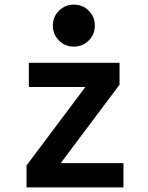

<svg xmlns="http://www.w3.org/2000/svg" viewBox="-20 -812 640 832"><path d="M95 0H515V-105H243L498 -445V-540H105V-435H350L95 -95ZM209 -701.1Q209 -663 235.4 -636.5Q261.8 -610 299.9 -610Q338 -610 364.5 -636.4Q391 -662.8 391 -700.9Q391 -739 364.6 -765.5Q338.2 -792 300.1 -792Q262 -792 235.5 -765.6Q209 -739.2 209 -701.1Z"/></svg>

Font: CommitMonoV142 ExtLt
Style: Regular
Weight: 200
Monospace: yes
Designer: Eigil Nikolajsen
Foundry: Eigil Nikolajsen
Version: Version 1.142